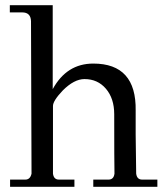

<svg xmlns="http://www.w3.org/2000/svg" viewBox="-20 -723 642 743"><path d="M589 -28V0H341V-28H400Q420 -28 423 -51Q422 -93 422 -281Q422 -342 390 -379.5Q358 -417 307 -417Q267 -417 223 -373Q185 -333 185 -313V-51Q188 -28 208 -28H268V0H19V-28H78Q97 -28 102 -51L100 -641Q99 -675 66 -675H18V-703H184V-378Q238 -477 341 -477Q508 -477 505 -295Q504 -233 507 -51Q510 -28 530 -28Z"/></svg>

Font: GFS Didot
Style: Regular
Weight: 400
Designer: Takis Katsoulidis and George D. Matthiopoulos
Foundry: Takis Katsoulidis and George D. Matthiopoulos
Version: Version 1.0